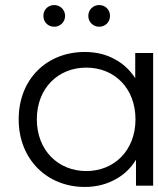

<svg xmlns="http://www.w3.org/2000/svg" viewBox="-20 -736 627 761"><path d="M373 -630C397 -630 416 -648 416 -673C416 -698 397 -716 373 -716C350 -716 330 -698 330 -673C330 -648 350 -630 373 -630ZM195 -630C218 -630 238 -648 238 -673C238 -698 218 -716 195 -716C171 -716 152 -698 152 -673C152 -648 171 -630 195 -630ZM316 5C363 5 404 -6 441 -27C473 -45 499 -70 519 -103V0H587V-526H516V-426C496 -457 470 -482 439 -499C403 -520 362 -530 316 -530C166 -530 54 -423 54 -263C54 -105 166 5 316 5ZM322 -58C211 -58 126 -140 126 -263C126 -387 211 -468 322 -468C433 -468 517 -387 517 -263C517 -140 433 -58 322 -58Z"/></svg>

Font: Montserrat Z
Style: Regular
Weight: 400
Designer: Julieta Ulanovsky
Foundry: Julieta Ulanovsky
Version: Version 8.000